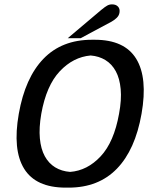

<svg xmlns="http://www.w3.org/2000/svg" viewBox="-20 -855 693 879"><path d="M491 -756 349 -680H290L444 -810Q461 -824 471 -829.5Q481 -835 493 -835Q511 -835 520.5 -824.5Q530 -814 527 -797Q525 -784 515 -774Q505 -764 491 -756ZM294 4H281Q144 4 90.5 -82.5Q37 -169 66 -334Q95 -499 179 -586Q263 -673 401 -673H414Q550 -673 603.5 -586Q657 -499 628 -334Q599 -169 515 -82.5Q431 4 294 4ZM395 -601Q315 -594 253.5 -528.5Q192 -463 169 -334Q158 -270 162.5 -221.5Q167 -173 185 -140Q203 -107 232.5 -89Q262 -71 301 -68Q380 -74 441 -139.5Q502 -205 525 -334Q537 -398 532.5 -447Q528 -496 510 -529Q492 -562 462.5 -580Q433 -598 395 -601Z"/></svg>

Font: Jura
Style: Bold Italic
Weight: 700
Designer: Ed Merritt
Foundry: Ten by Twenty
Version: Version 1.007